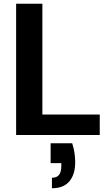

<svg xmlns="http://www.w3.org/2000/svg" viewBox="-20 -720 598 1024"><path d="M66 0V-700H206V-109H512V0ZM257 284V228Q283 228 295 212.5Q307 197 307 165V150H250V44H365Q374 71 377.5 97Q381 123 381 146Q381 210 350 247Q319 284 257 284Z"/></svg>

Font: DM Sans 24pt ExtraBold
Style: Regular
Weight: 800
Designer: Colophon Foundry, Jonny Pinhorn
Foundry: Colophon Foundry
Version: Version 4.004;gftools[0.9.30]